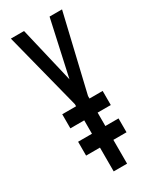

<svg xmlns="http://www.w3.org/2000/svg" viewBox="-167 -672 583 720"><g transform="rotate(-30 125.0 -312.0)"><path d="M158 0H100V-103H40V-163H100V-221H40V-282H100V-291L15 -624H72L129 -382L182 -623H236L158 -293V-282H215V-221H158V-163H215V-103H158Z"/></g></svg>

Font: Inconsolata UltraCondensed Medium
Style: Regular
Weight: 500
Width: 1
Monospace: yes
Designer: Raph Levien, Cyreal, Brenton Simpson
Foundry: Raph Levien, Cyreal, Google
Version: Version 3.001; ttfautohint (v1.8.2.53-6de2)